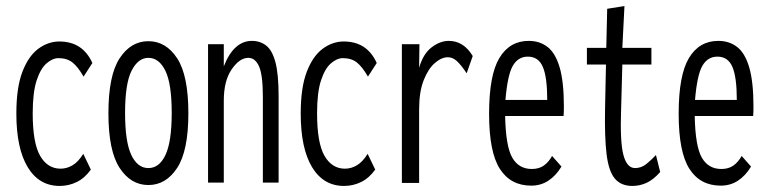

<svg xmlns="http://www.w3.org/2000/svg" viewBox="-20 -603 2544 634"><path d="M177 11Q109 11 71.5 -51Q34 -113 34 -228Q34 -314 54 -366Q74 -418 106.5 -442Q139 -466 176 -466Q253 -466 285 -395L256 -350Q237 -383 219 -397Q201 -411 173 -411Q154 -411 134 -394Q114 -377 101 -337.5Q88 -298 88 -229Q88 -131 112.5 -88.5Q137 -46 180 -46Q201 -46 220 -57.5Q239 -69 255 -95L280 -43Q260 -15 233.5 -2Q207 11 177 11Z M470 8Q412 8 375 -48.5Q338 -105 338 -229Q338 -354 375 -410.5Q412 -467 470 -467Q528 -467 565 -410.5Q602 -354 602 -229Q602 -105 565 -48.5Q528 8 470 8ZM470 -48Q506 -48 526.5 -91.5Q547 -135 547 -230Q547 -327 526 -369.5Q505 -412 470 -412Q436 -412 414.5 -369.5Q393 -327 393 -230Q393 -135 413.5 -91.5Q434 -48 470 -48Z M667 0V-457H719V-384Q752 -468 812 -468Q839 -468 859 -452.5Q879 -437 889.5 -397.5Q900 -358 900 -285V0H848V-283Q848 -355 835.5 -383.5Q823 -412 800 -412Q771 -412 745 -374Q719 -336 719 -271V0Z M1116 11Q1048 11 1010.5 -51Q973 -113 973 -228Q973 -314 993 -366Q1013 -418 1045.5 -442Q1078 -466 1115 -466Q1192 -466 1224 -395L1195 -350Q1176 -383 1158 -397Q1140 -411 1112 -411Q1093 -411 1073 -394Q1053 -377 1040 -337.5Q1027 -298 1027 -229Q1027 -131 1051.5 -88.5Q1076 -46 1119 -46Q1140 -46 1159 -57.5Q1178 -69 1194 -95L1219 -43Q1199 -15 1172.5 -2Q1146 11 1116 11Z M1307 1V-457H1365L1364 -379Q1377 -425 1405 -446.5Q1433 -468 1462 -468Q1511 -468 1541 -418L1521 -361Q1503 -388 1489 -401Q1475 -414 1459 -414Q1438 -414 1416 -395Q1394 -376 1379 -338Q1364 -300 1364 -242V1Z M1734 10Q1666 10 1630.5 -45.5Q1595 -101 1595 -227Q1595 -355 1629 -411.5Q1663 -468 1726 -468Q1762 -468 1788 -448Q1814 -428 1828 -380.5Q1842 -333 1842 -251Q1842 -233 1841 -220H1648Q1650 -120 1671.5 -82.5Q1693 -45 1736 -45Q1760 -45 1776 -56.5Q1792 -68 1803 -88L1834 -53Q1816 -23 1791 -6.5Q1766 10 1734 10ZM1649 -273H1787Q1787 -348 1772.5 -382Q1758 -416 1723 -416Q1691 -416 1673.5 -386Q1656 -356 1649 -273Z M2068 11Q2031 11 2010.5 -13Q1990 -37 1983 -93.5Q1976 -150 1978 -248L1981 -390H1918V-445H1982L1985 -574L2042 -583L2035 -445H2131V-390H2035L2031 -243Q2027 -135 2038.5 -91.5Q2050 -48 2077 -48Q2098 -48 2115 -62Q2132 -76 2146 -91L2160 -35Q2138 -10 2115.5 0.5Q2093 11 2068 11Z M2360 10Q2292 10 2256.5 -45.5Q2221 -101 2221 -227Q2221 -355 2255 -411.5Q2289 -468 2352 -468Q2388 -468 2414 -448Q2440 -428 2454 -380.5Q2468 -333 2468 -251Q2468 -233 2467 -220H2274Q2276 -120 2297.5 -82.5Q2319 -45 2362 -45Q2386 -45 2402 -56.5Q2418 -68 2429 -88L2460 -53Q2442 -23 2417 -6.5Q2392 10 2360 10ZM2275 -273H2413Q2413 -348 2398.5 -382Q2384 -416 2349 -416Q2317 -416 2299.5 -386Q2282 -356 2275 -273Z"/></svg>

Font: Inconsolata ExtraCondensed Thin
Style: Regular
Weight: 100
Width: 2
Monospace: yes
Designer: Raph Levien, Cyreal, Brenton Simpson
Foundry: Raph Levien, Cyreal, Google
Version: Version 3.100; ttfautohint (v1.8.4.7-5d5b)